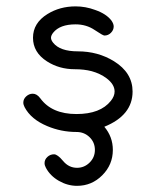

<svg xmlns="http://www.w3.org/2000/svg" viewBox="-20 -420 496 611"><path d="M401.9 -128.7Q401.9 -53 312 -16.6Q339.1 15.4 339.1 57.1Q339.1 104 305.5 137.7Q272 171.4 225.1 171.4Q195.1 171.4 167.2 155.4Q139.4 139.4 126 113.8Q121.8 106.2 121.8 99.1Q121.8 87.6 130.9 79.3Q139.9 71 152.1 71Q163.1 71 181 92.5Q199 114 225.1 114Q248.3 114 265.1 97.4Q282 80.8 282 57.1Q282 33 265 16.5Q248 0 223.4 0Q174.6 0 130.1 -18.8Q78.6 -40.3 58.3 -78.9Q54.2 -86.9 54.2 -93.5Q54.2 -105 63.5 -113.4Q72.8 -121.8 84.2 -121.8Q97.4 -121.8 108.2 -107.2Q144.8 -57.1 223.4 -57.1Q299.6 -57.1 332.8 -99.1Q344.7 -114 344.7 -128.7Q344.7 -151.6 318.8 -171.1Q298.8 -186 272 -193.4Q248 -199.7 217.8 -199.7Q168.5 -199.7 129.6 -224.6Q85 -253.2 85 -299.8Q85 -346.7 130.9 -375.2Q170.4 -399.7 220.5 -399.7Q252.2 -399.7 282.7 -388.4Q318.4 -376 334.7 -354.5Q341.8 -344.2 341.8 -335.7Q341.8 -324.5 333.1 -315.7Q324.5 -306.9 312.3 -306.9Q307.4 -306.9 281 -324.7Q254.6 -342.5 220.5 -342.5Q170.4 -342.5 149.2 -315.9Q142.3 -307.1 142.3 -299.8Q142.3 -292.5 149.2 -283.9Q171.1 -256.6 227.5 -256.6Q291.5 -256.6 342.5 -225.3Q401.9 -188.5 401.9 -128.7Z"/></svg>

Font: EnergyBar
Style: Regular
Weight: 400
Italic angle: -10°
Version: 1.0 2000-03-28